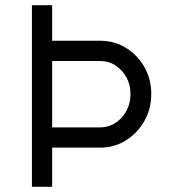

<svg xmlns="http://www.w3.org/2000/svg" viewBox="-20 -720 651 740"><path d="M103 0V-700H181V-563H365Q421 -563 465.5 -535.5Q510 -508 536.5 -461.5Q563 -415 563 -358Q563 -301 536.5 -254Q510 -207 465.5 -179Q421 -151 365 -151H181V0ZM181 -229H363Q399 -229 426 -247Q453 -265 468 -294Q483 -323 483 -358Q483 -393 467.5 -421.5Q452 -450 425.5 -467.5Q399 -485 363 -485H181Z"/></svg>

Font: Our Lexend Light
Style: Regular
Weight: 300
Designer: Bonnie Shaver-Troup, Thomas Jockin
Foundry: Lexend
Version: Version 1.007